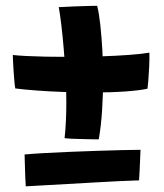

<svg xmlns="http://www.w3.org/2000/svg" viewBox="-20 -699 565 660"><path d="M487 -394Q459 -388 409.2 -384.5Q359.5 -381 295 -381Q249.5 -381 200.2 -382.8Q151 -384.5 107 -387.8Q63 -391 32.5 -395Q31 -402.5 29.5 -418.8Q28 -435 26.8 -454Q25.5 -473 24.8 -488.5Q24 -504 24 -510Q41 -508 70.2 -506.5Q99.5 -505 136.8 -504.2Q174 -503.5 214 -503.5Q271 -503.5 325 -505.2Q379 -507 423.2 -510.2Q467.5 -513.5 493.5 -518Q494 -495.5 492.8 -469Q491.5 -442.5 489.8 -421.5Q488 -400.5 487 -394ZM314 -679Q320.5 -653 324.8 -613.8Q329 -574.5 331.8 -527.2Q334.5 -480 334.5 -430Q334.5 -376 331 -320.8Q327.5 -265.5 319.5 -220Q313.5 -220 297 -220.2Q280.5 -220.5 260.8 -221Q241 -221.5 224.5 -222.2Q208 -223 202 -224Q205 -250 206.5 -282Q208 -314 208 -348Q208 -391.5 205.5 -438Q203 -484.5 199.2 -529.2Q195.5 -574 191 -611.8Q186.5 -649.5 182 -674.5Q186.5 -674.5 200.2 -675.2Q214 -676 231.8 -676.8Q249.5 -677.5 267 -678Q284.5 -678.5 297.5 -678.8Q310.5 -679 314 -679ZM463 -184Q462.5 -168.5 461.5 -148.5Q460.5 -128.5 459.8 -110Q459 -91.5 458 -79Q433 -78.5 392.8 -76.5Q352.5 -74.5 305.2 -71.8Q258 -69 211.8 -66.5Q165.5 -64 127.5 -61.8Q89.5 -59.5 68.5 -58.5Q67.5 -72.5 66.8 -92.5Q66 -112.5 65.5 -133Q65 -153.5 64.5 -168Q91.5 -170.5 132 -172.8Q172.5 -175 219.8 -177Q267 -179 313.5 -180.5Q360 -182 399.2 -183Q438.5 -184 463 -184Z"/></svg>

Font: Grandstander Thin SemiBold
Style: Regular
Weight: 600
Version: Version 1.200